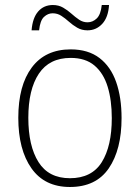

<svg xmlns="http://www.w3.org/2000/svg" viewBox="-20 -736 559 766"><path d="M465 -265Q465 -139 414 -64.5Q363 10 259 10Q158 10 105.5 -64.5Q53 -139 53 -266Q53 -395 107 -467Q161 -539 262 -539Q332 -539 377 -504.5Q422 -470 443.5 -408.5Q465 -347 465 -265ZM93 -266Q93 -154 133.5 -89.5Q174 -25 259 -25Q346 -25 386 -89Q426 -153 426 -265Q426 -336 409.5 -390Q393 -444 357 -474.5Q321 -505 262 -505Q177 -505 135 -442Q93 -379 93 -266ZM106 -615Q110 -665 132.5 -690.5Q155 -716 191 -716Q214 -716 232 -705.5Q250 -695 265 -681.5Q280 -668 295.5 -657.5Q311 -647 329 -647Q350 -647 366 -662.5Q382 -678 386 -716H415Q412 -667 388 -641Q364 -615 329 -615Q306 -615 288 -625.5Q270 -636 255 -649.5Q240 -663 224.5 -673Q209 -683 190 -683Q171 -683 155.5 -668.5Q140 -654 136 -615Z"/></svg>

Font: Noto Sans Tamil SemiCondensed ExtraLight
Style: Regular
Weight: 200
Width: 4
Designer: Jelle Bosma - Monotype Design Team
Foundry: Monotype Imaging Inc.
Version: Version 2.004; ttfautohint (v1.8.4.7-5d5b)